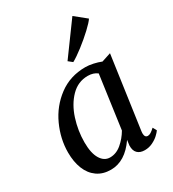

<svg xmlns="http://www.w3.org/2000/svg" viewBox="-203 -953 967 1074"><g transform="rotate(-30 280.5 -416.5)"><path d="M448 -91Q447 -82 447 -79Q447 -51 467 -51Q476 -51 486.5 -57.2Q497 -63.5 512 -77.5L525.5 -53Q518.5 -42.5 502.8 -27.8Q487 -13 463.2 -1.5Q439.5 10 412.5 10Q382 10 365.5 -6.5Q349 -23 350 -56L354.5 -90Q286 10 194 10Q142 10 105.8 -15.8Q69.5 -41.5 51.2 -87.5Q33 -133.5 33 -193.5Q33 -280.5 71.5 -365Q110 -449.5 183.2 -504.2Q256.5 -559 354.5 -559Q377.5 -559 405 -553Q432.5 -547 454.5 -538L514 -557.5ZM403 -491Q378.5 -510 342.5 -510Q279 -510 233.2 -463.2Q187.5 -416.5 164.2 -344Q141 -271.5 141 -196.5Q141 -126.5 163.8 -89.2Q186.5 -52 224 -52Q264 -52 298.2 -81Q332.5 -110 355.5 -149.5ZM286 -637.5 436 -843 509 -784Q498 -766.5 461.8 -732.5Q425.5 -698.5 382.8 -665.5Q340 -632.5 311.5 -617Z"/></g></svg>

Font: Merriweather Text
Style: Italic
Weight: 400
Italic angle: -7.8°
Designer: Eben Sorkin
Foundry: Eben Sorkin
Version: Version 2.100